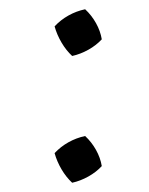

<svg xmlns="http://www.w3.org/2000/svg" viewBox="-20 -393 322 415"><path d="M136 2Q123 -10 113 -27Q103 -44 98 -62Q111 -76 128 -85.5Q145 -95 164 -99Q178 -86 187.5 -69Q197 -52 200 -34Q188 -21 171 -11.5Q154 -2 136 2ZM136 -272Q123 -284 113 -301Q103 -318 98 -336Q111 -350 128 -359.5Q145 -369 164 -373Q178 -360 187.5 -343Q197 -326 200 -308Q188 -295 171 -285.5Q154 -276 136 -272Z"/></svg>

Font: Piazzolla Thin Light
Style: Regular
Weight: 300
Version: Version 2.005